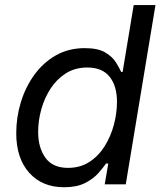

<svg xmlns="http://www.w3.org/2000/svg" viewBox="-20 -748 653 779"><path d="M240.2 11.7Q150.9 11.7 98.4 -47.1Q45.9 -106 45.9 -207.5Q45.9 -272 64.7 -333.5Q83.5 -395 119.4 -444.6Q155.3 -494.1 206.8 -523.4Q258.3 -552.7 323.7 -552.7Q377.9 -552.7 407.5 -534.9Q437 -517.1 450.9 -494.1Q464.8 -471.2 471.7 -456.1H477.5L522.5 -727.5H610.8L490.2 0H404.8L419.4 -84.5H410.2Q398.4 -67.4 378.2 -44.7Q357.9 -22 324.5 -5.1Q291 11.7 240.2 11.7ZM255.9 -66.9Q305.2 -66.9 342.3 -90.8Q379.4 -114.7 404.3 -154.3Q429.2 -193.8 441.9 -241.2Q454.6 -288.6 454.6 -335Q454.6 -398.9 424.8 -436.5Q395 -474.1 334 -474.1Q285.2 -474.1 248 -450.9Q210.9 -427.7 185.8 -389.4Q160.6 -351.1 147.7 -304.9Q134.8 -258.8 134.8 -212.4Q134.8 -148.9 164.3 -107.9Q193.8 -66.9 255.9 -66.9Z"/></svg>

Font: Inter Variable
Style: Italic
Weight: 400
Italic angle: -9.39999°
Designer: Rasmus Andersson
Foundry: rsms
Version: Version 4.001;git-9221beed3